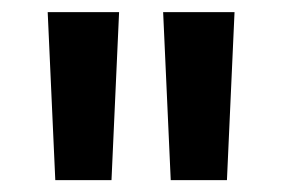

<svg xmlns="http://www.w3.org/2000/svg" viewBox="-20 -720 464 316"><path d="M71 -423.5 58.5 -700H176L163.5 -423.5ZM261 -423.5 248.5 -700H366L353.5 -423.5Z"/></svg>

Font: Geologica Roman Medium
Style: Regular
Weight: 500
Designer: Sindre Bremnes, Frode Helland
Foundry: Monokrom Skriftforlag AS
Version: Version 1.010;gftools[0.9.28]